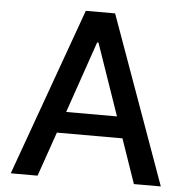

<svg xmlns="http://www.w3.org/2000/svg" viewBox="-52 -778 804 829"><g transform="rotate(5 350.0 -363.5)"><path d="M141.1 0H24.9L286.6 -727.1H413.6L675.3 0H558.6L492.2 -192.4H208ZM240.2 -284.7H460.4L353 -595.2H347.2Z"/></g></svg>

Font: Interop Med
Style: Regular
Weight: 500
Designer: Rasmus Andersson, Google, Jang Haemin
Foundry: jhaemin
Version: Version 1.007